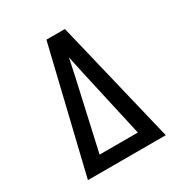

<svg xmlns="http://www.w3.org/2000/svg" viewBox="-171 -863 942 991"><g transform="rotate(-30 300.0 -367.5)"><path d="M68 0 186 -490 245 -735H355L414 -490L532 0ZM186 -84H414L323 -490Q317 -517 311.5 -544Q306 -571 300 -598Q294 -571 288.5 -544Q283 -517 277 -490Z"/></g></svg>

Font: Iosevka Slab Medium Extended
Style: Regular
Weight: 500
Width: 7
Monospace: yes
Designer: Belleve Invis
Foundry: Belleve Invis
Version: Version 11.1.1; ttfautohint (v1.8.3)